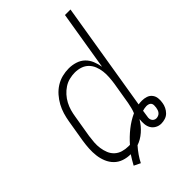

<svg xmlns="http://www.w3.org/2000/svg" viewBox="-242 -821 984 984"><g transform="rotate(-45 250.0 -329.0)"><path d="M169 77 134 60Q141 47 149 33.5Q157 20 165 8Q139 8 115.5 0Q92 -8 75 -25Q58 -42 48.5 -65Q39 -88 36 -113Q33 -138 34.5 -163.5Q36 -189 40 -215L60 -335Q64 -359 71 -382.5Q78 -406 90 -428Q102 -450 119 -469.5Q136 -489 157.5 -502.5Q179 -516 203 -522Q227 -528 251 -528Q276 -528 299.5 -520.5Q323 -513 339.5 -497Q356 -481 365 -459Q374 -437 378 -413L431 -735H471L374 -144Q381 -145 387 -145.5Q393 -146 399 -146Q416 -146 431 -141Q446 -136 455.5 -124Q465 -112 467 -96Q469 -80 466 -64V-63Q464 -49 457.5 -35.5Q451 -22 440.5 -11.5Q430 -1 415.5 3.5Q401 8 387 8Q370 8 355.5 0Q341 -8 333 -21.5Q325 -35 323.5 -52Q322 -69 324 -87Q324 -86 323 -86Q322 -85 322 -85Q305 -56 278.5 -33Q252 -10 222 0Q206 18 192.5 37.5Q179 57 169 77ZM185 -29H196Q223 -60 255.5 -86Q288 -112 325 -129Q331 -143 334.5 -157.5Q338 -172 341 -187L361 -307Q364 -328 365.5 -349.5Q367 -371 364.5 -391.5Q362 -412 354.5 -431Q347 -450 333 -464Q319 -478 299.5 -484.5Q280 -491 258 -491Q239 -491 218.5 -486Q198 -481 180.5 -469.5Q163 -458 148.5 -442Q134 -426 124 -407Q114 -388 108.5 -368.5Q103 -349 100 -329L80 -209Q77 -188 75.5 -167Q74 -146 77 -125.5Q80 -105 87.5 -86.5Q95 -68 109.5 -54.5Q124 -41 144 -35Q164 -29 185 -29ZM388 -29Q395 -29 402.5 -32Q410 -35 415 -41Q420 -47 422.5 -54.5Q425 -62 426 -69Q427 -77 427 -85Q427 -93 423 -99Q419 -105 411.5 -107.5Q404 -110 396 -110Q389 -110 381.5 -108.5Q374 -107 367 -105L363 -78Q361 -69 360.5 -61Q360 -53 363 -45.5Q366 -38 373 -33.5Q380 -29 388 -29Z"/></g></svg>

Font: Iosevka Curly Extralight
Style: Italic
Weight: 200
Italic angle: -9°
Monospace: yes
Designer: Belleve Invis
Foundry: Belleve Invis
Version: Version 22.1.2; ttfautohint (v1.8.4)